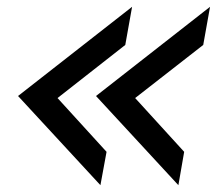

<svg xmlns="http://www.w3.org/2000/svg" viewBox="-20 -550 637 564"><path d="M33 -268 368 -530 348 -418 149 -262 293 -104 275 -6ZM262 -268 597 -530 577 -418 377 -262 521 -104 504 -6Z"/></svg>

Font: Bai Jamjuree Medium
Style: Italic
Weight: 500
Italic angle: -10°
Version: Version 1.000; ttfautohint (v1.6)